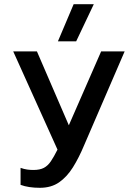

<svg xmlns="http://www.w3.org/2000/svg" viewBox="-20 -719 638 915"><path d="M256 -522 331 -699H427L343 -522ZM170 176Q116 176 78 162V81Q95 87 109.5 89Q124 91 139 91Q170 91 189 81Q208 71 222.5 49.5Q237 28 254 -6L43 -474H156L308 -122L462 -474H574L381 -27Q356 33 327.5 78.5Q299 124 261.5 150Q224 176 170 176Z"/></svg>

Font: Kanit
Style: Regular
Weight: 400
Designer: Katatrad Team
Foundry: CadsonDemak
Version: Version 2.000; ttfautohint (v1.8.3)